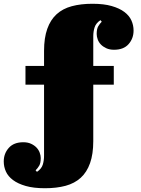

<svg xmlns="http://www.w3.org/2000/svg" viewBox="-80 -749 749 1019"><path d="M153.8 -398.9V-479Q153.8 -547.9 170.9 -595.9Q188 -644 220.5 -673.6Q252.9 -703.1 301 -716.1Q349.1 -729 411.1 -729Q471.2 -729 512.7 -717Q554.2 -705.1 580.1 -685.5Q606 -666 617.4 -640.6Q628.9 -615.2 628.9 -586.9Q628.9 -544.9 602.5 -514.9Q576.2 -484.9 524.9 -484.9Q502 -484.9 484.4 -492.9Q466.8 -501 455.3 -512.9Q443.8 -524.9 438.5 -540Q433.1 -555.2 433.1 -568.8Q433.1 -595.2 441.2 -609.1Q449.2 -623 460 -633.8L453.1 -642.1Q429.2 -626 422.1 -604Q415 -582 415 -556.2V-398.9H523.9V-299.8H415V0Q415 68.8 397.9 116.9Q380.9 165 348.4 194.6Q315.9 224.1 268.1 237.1Q220.2 250 158.2 250Q98.1 250 56.6 238Q15.1 226.1 -11 206.5Q-37.1 187 -48.6 161.6Q-60.1 136.2 -60.1 107.9Q-60.1 65.9 -33.4 35.9Q-6.8 5.9 43.9 5.9Q66.9 5.9 84.5 13.9Q102.1 22 113.5 33.9Q125 45.9 130.6 61Q136.2 76.2 136.2 89.8Q136.2 116.2 128.2 130.1Q120.1 144 108.9 154.8L116.2 163.1Q140.1 147 147 125Q153.8 103 153.8 77.1V-299.8H55.2V-398.9Z"/></svg>

Font: Ultra
Style: Regular
Weight: 400
Designer: Astigmatic (AOETI)
Foundry: Astigmatic (AOETI)
Version: Version 1.000